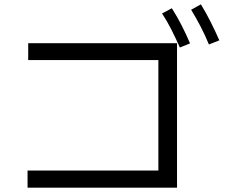

<svg xmlns="http://www.w3.org/2000/svg" viewBox="-20 -870 1040 885"><path d="M107 -5V-84H710V-593H110V-671H796V-5ZM809 -651Q789 -696 769.5 -734.5Q750 -773 727 -808L772 -832Q797 -793 818 -751.5Q839 -710 856 -670ZM943 -665Q924 -711 903.5 -750Q883 -789 861 -825L906 -850Q931 -809 952 -767Q973 -725 991 -684Z"/></svg>

Font: Murecho Thin
Style: Regular
Weight: 400
Version: Version 1.010